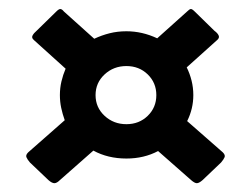

<svg xmlns="http://www.w3.org/2000/svg" viewBox="-20 -552 570 436"><path d="M90 -143 48 -183Q42 -190 40 -195Q38 -200 44 -206L127 -279Q122 -293 119 -307Q116 -321 116 -336Q116 -352 119.5 -367Q123 -382 129 -396L57 -461Q51 -466 54 -471.5Q57 -477 63 -482L108 -526Q114 -532 117.5 -531.5Q121 -531 125 -526L194 -464Q211 -472 229 -476.5Q247 -481 267 -481Q303 -481 337 -465L405 -526Q410 -531 413 -531.5Q416 -532 422 -526L467 -482Q474 -477 476.5 -471.5Q479 -466 473 -461L404 -399Q411 -385 415 -369Q419 -353 419 -336Q419 -305 405 -277L486 -206Q492 -200 490 -195Q488 -190 482 -183L440 -143Q432 -136 427 -136Q422 -136 414 -143L339 -209Q307 -192 267 -192Q225 -192 192 -210L116 -143Q109 -136 103.5 -136Q98 -136 90 -143ZM197 -336Q197 -308 217.5 -289Q238 -270 267 -270Q296 -270 315.5 -289Q335 -308 335 -336Q335 -364 315.5 -383Q296 -402 267 -402Q238 -402 217.5 -383Q197 -364 197 -336Z"/></svg>

Font: Glory Thin ExtraBold
Style: Regular
Weight: 800
Version: Version 1.011